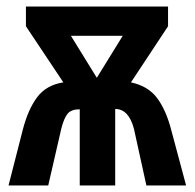

<svg xmlns="http://www.w3.org/2000/svg" viewBox="-20 -565 593 585"><path d="M275 -328 196 -456H354ZM59 -545V-485L173 -314Q121 -306 93 -268.5Q65 -231 49 -168L6 0H127L167 -174Q175 -205 186 -218.5Q197 -232 223 -232V0H331V-233Q372 -233 388 -173L426 0H547L502 -168Q486 -230 458.5 -266.5Q431 -303 379 -314L492 -485V-545Z"/></svg>

Font: Noto Sans UI Condensed
Style: Bold
Weight: 700
Width: 3
Designer: Monotype Design Team
Foundry: Monotype Imaging Inc.
Version: 1.001